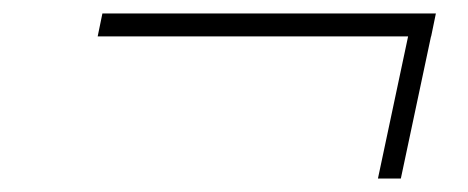

<svg xmlns="http://www.w3.org/2000/svg" viewBox="-20 -550 695 285"><path d="M620 -496H125L132 -530H627ZM575 -285H541L593 -530H627Z"/></svg>

Font: Be Vietnam Pro Variable Thin
Style: Italic
Weight: 100
Italic angle: -12°
Designer: Lam Bao, Tony Le, Vietanh Nguyen
Foundry: Yellow Type Foundry
Version: Version 1.002